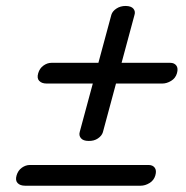

<svg xmlns="http://www.w3.org/2000/svg" viewBox="-20 -661 609 629"><path d="M270.4 -199.3Q252.7 -199.3 245.2 -208.2Q237.7 -217.1 241.3 -229.2L345 -613.1Q348.7 -624.6 361.5 -633Q374.3 -641.5 392 -641.5Q410 -641.1 417.1 -632.4Q424.3 -623.7 420.6 -612.1L317 -227.7Q313.4 -216.1 300.8 -207.5Q288.2 -198.9 270.4 -199.3ZM105.1 -421Q109.8 -437.3 122.4 -446.2Q135 -455.2 148.6 -455.2H537.6Q551.1 -455.2 557.7 -446.2Q564.4 -437.3 559.7 -421Q554.9 -404.6 540.5 -396Q526.2 -387.3 511.5 -387.3H133Q116.7 -387.3 108.5 -396Q100.3 -404.6 105.1 -421ZM34.3 -86.3Q39 -102.6 51.6 -111.6Q64.2 -120.5 77.8 -120.5H466.8Q480.3 -120.5 486.9 -111.6Q493.6 -102.6 488.9 -86.3Q484.1 -69.9 469.7 -61.3Q455.4 -52.6 440.7 -52.6H62.2Q45.9 -52.6 37.7 -61.3Q29.5 -69.9 34.3 -86.3Z"/></svg>

Font: Fraunces
Style: Italic
Weight: 900
Italic angle: -16°
Version: Version 1.000;[0bf87f6ff]